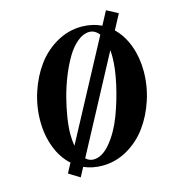

<svg xmlns="http://www.w3.org/2000/svg" viewBox="-113 -814 844 947"><g transform="rotate(-15 309.0 -341.0)"><path d="M182.1 41 126 6.3 151.9 -42.5Q107.9 -82 84.5 -143.8Q61 -205.6 61 -278.3Q61 -353 84.7 -424.8Q108.4 -496.6 149.2 -552.2Q189.9 -607.9 249.8 -642.1Q309.6 -676.3 377.4 -676.3Q432.1 -676.3 478.5 -653.8L515.6 -723.1L573.2 -692.4L532.2 -615.7Q573.7 -575.2 595.7 -515.1Q617.7 -455.1 617.7 -384.8Q617.7 -310.1 594 -238.3Q570.3 -166.5 529.5 -110.8Q488.8 -55.2 429 -21Q369.1 13.2 301.3 13.2Q250.5 13.2 207 -5.9ZM187.5 -176.8Q187.5 -146 192.4 -117.7L457.5 -613.8Q436.5 -641.1 407.7 -641.1Q377.4 -641.1 347.7 -616.9Q317.9 -592.8 294.2 -553.5Q270.5 -514.2 250.2 -464.4Q230 -414.6 216.3 -362.8Q202.6 -311 195.1 -262.5Q187.5 -213.9 187.5 -176.8ZM266.6 -27.8Q311.5 -27.8 354 -79.3Q396.5 -130.9 424.6 -205.1Q452.6 -279.3 469.7 -357.4Q486.8 -435.5 486.8 -492.7Q486.8 -511.2 485.4 -527.3L227.5 -43.9Q245.1 -27.8 266.6 -27.8Z"/></g></svg>

Font: Elstob Grade
Style: Italic
Weight: 400
Italic angle: -20°
Designer: Peter S. Baker
Version: Version 1.015